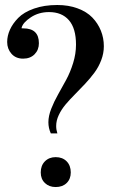

<svg xmlns="http://www.w3.org/2000/svg" viewBox="-20 -734 454 771"><path d="M285.2 -554.7Q285.2 -620.1 256.8 -652.8Q228.5 -685.5 176.8 -685.5Q135.7 -685.5 104 -664.6Q72.3 -643.6 66.9 -623V-620.1H73.7Q136.2 -620.1 136.2 -560.5Q136.2 -533.7 118.9 -516.1Q101.6 -498.5 72.8 -498.5Q43.5 -498.5 26.1 -518.1Q8.8 -537.6 8.8 -565.4Q8.8 -589.8 19.8 -614.5Q30.8 -639.2 53.2 -662.1Q75.7 -685.1 116.5 -699.5Q157.2 -713.9 210 -713.9Q255.4 -713.9 291.7 -700.4Q328.1 -687 350.6 -663.8Q373 -640.6 385 -611.1Q397 -581.5 397 -548.3Q397 -520 386.5 -492.4Q376 -464.8 359.1 -442.1Q342.3 -419.4 321.8 -397.5Q301.3 -375.5 280.8 -355Q260.3 -334.5 243.4 -314.5Q226.6 -294.4 216.1 -272.2Q205.6 -250 205.6 -228Q205.6 -212.9 210.4 -198.2H184.1Q174.3 -219.7 174.3 -243.2Q174.3 -268.1 185.8 -297.4Q197.3 -326.7 213.4 -355Q229.5 -383.3 245.8 -413.6Q262.2 -443.8 273.7 -481Q285.2 -518.1 285.2 -554.7ZM143.6 -41.5Q143.6 -69.3 160.4 -86.2Q177.2 -103 203.6 -103Q231 -103 247.6 -86.2Q264.2 -69.3 264.2 -41.5Q264.2 -15.1 247.6 1Q231 17.1 203.6 17.1Q177.2 17.1 160.4 1Q143.6 -15.1 143.6 -41.5Z"/></svg>

Font: VidalokaRegular
Style: Regular
Weight: 400
Designer: Cyreal (www.cyreal.org)
Foundry: Cyreal (www.cyreal.org)
Version: Version 1.000